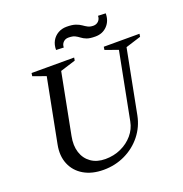

<svg xmlns="http://www.w3.org/2000/svg" viewBox="-157 -1033 1132 1187"><g transform="rotate(-20 409.5 -440.0)"><path d="M324 15Q248 15 194.5 -16.5Q141 -48 118 -103.5Q95 -159 109 -230L194 -668L207 -644L106 -680L109 -700H389L386 -681L268 -644L289 -668L208 -250Q196 -190 211 -143.5Q226 -97 264 -70.5Q302 -44 357 -44Q413 -44 460 -65.5Q507 -87 539 -124.5Q571 -162 580 -210L669 -668L682 -644L581 -680L584 -700H819L816 -681L698 -644L719 -668L634 -230Q620 -159 576 -103.5Q532 -48 466.5 -16.5Q401 15 324 15ZM300 -782Q300 -816 314 -841Q328 -866 353 -880.5Q378 -895 410 -895Q446 -895 468 -887.5Q490 -880 504.5 -869.5Q519 -859 533.5 -851.5Q548 -844 569 -844Q589 -844 602.5 -857.5Q616 -871 616 -892L666 -890Q666 -840 635.5 -808.5Q605 -777 558 -777Q521 -777 501.5 -784.5Q482 -792 468.5 -802.5Q455 -813 440 -820.5Q425 -828 397 -828Q377 -828 363.5 -814.5Q350 -801 350 -780Z"/></g></svg>

Font: Wittgenstein
Style: Italic
Weight: 400
Italic angle: -11°
Designer: Jörg Drees
Foundry: Jörg Drees
Version: Version 1.500